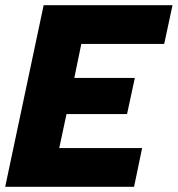

<svg xmlns="http://www.w3.org/2000/svg" viewBox="-25 -719 684 739"><path d="M143 -699H639L607 -550H288L261 -419H494L464 -280H231L203 -149H522L491 0H-5Z"/></svg>

Font: Prompt
Style: Bold Italic
Weight: 700
Italic angle: -12°
Designer: Katatrad Team
Foundry: CadsonDemak
Version: Version 1.001